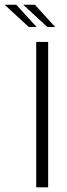

<svg xmlns="http://www.w3.org/2000/svg" viewBox="-96 -799 284 819"><path d="M58.5 -620H109.4V0H58.5ZM26.8 -683.8 -76.3 -778.8H-26.5L60.1 -683.8ZM106.1 -683.8 2.9 -778.8H52.8L139.3 -683.8Z"/></svg>

Font: Smooch Sans Thin
Style: Regular
Weight: 100
Designer: Robert E. Leuschke
Foundry: Robert E. Leuschke
Version: Version 1.010